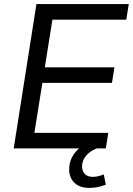

<svg xmlns="http://www.w3.org/2000/svg" viewBox="-20 -725 649 938"><path d="M47 0 158 -705H609L597 -629H236L199 -396H539L527 -320H187L148 -76H509L497 0ZM417 193Q369 193 343.5 168Q318 143 318 102Q318 55 348.5 18.5Q379 -18 426 -37L453 0Q428 10 412 24Q396 38 388.5 54.5Q381 71 381 88Q381 111 394.5 125Q408 139 433 139Q446 139 459 136Q472 133 487 127L497 177Q480 184 459.5 188.5Q439 193 417 193Z"/></svg>

Font: Nunito Sans 12pt ExtraLight 12pt Medium
Style: Italic
Weight: 500
Italic angle: -9°
Version: Version 3.101;gftools[0.9.27]